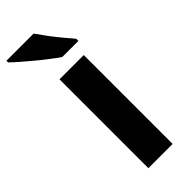

<svg xmlns="http://www.w3.org/2000/svg" viewBox="-278 -800 834 834"><g transform="rotate(-45 138.5 -383.0)"><path d="M227 0H78V-546H227ZM139 -766Q154 -744 174.5 -716.5Q195 -689 216.5 -663.5Q238 -638 254 -619V-606H155Q136 -619 110.5 -638.5Q85 -658 58.5 -680Q32 -702 9 -722Q-14 -742 -28 -756V-766Z"/></g></svg>

Font: Noto Sans Tangsa
Style: Bold
Weight: 700
Version: Version 1.504